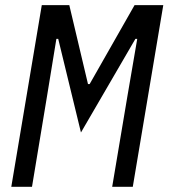

<svg xmlns="http://www.w3.org/2000/svg" viewBox="-20 -718 648 738"><path d="M411.2 0H490.4L607.6 -698.2H497.2L324.6 -394.9H318.2L246.4 -698.2H140.6L23.4 0H103L160.5 -346.9L196.7 -568.5H203.8L291.2 -208.8L500.4 -568.5H507.5L469.5 -346.9Z"/></svg>

Font: Margiela Mono Italic Text It
Style: Regular
Weight: 400
Designer: Mike Abbink, Paul van der Laan, Pieter van Rosmalen
Foundry: Bold Monday
Version: Version 2.003 2021